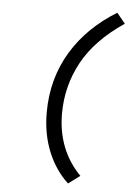

<svg xmlns="http://www.w3.org/2000/svg" viewBox="-60 -781 720 1003"><g transform="rotate(5 300.0 -279.5)"><path d="M335 176Q267 113 229.5 20.5Q192 -72 192 -184Q192 -274 214 -354Q236 -434 278 -503.5Q320 -573 379.5 -631Q439 -689 514 -735L558 -681Q408 -580 340 -455Q272 -330 272 -185Q272 -91 303 -11.5Q334 68 396 131Z"/></g></svg>

Font: Source Code Pro Medium
Style: Italic
Weight: 500
Italic angle: -11°
Monospace: yes
Designer: Paul D. Hunt, Teo Tuominen
Foundry: Adobe Systems Incorporated
Version: Version 1.050;PS 1.000;hotconv 16.6.51;makeotf.lib2.5.65220